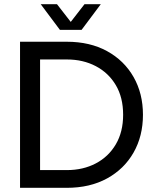

<svg xmlns="http://www.w3.org/2000/svg" viewBox="-20 -900 743 920"><path d="M76 0V-700H300Q411 -700 493 -655Q575 -610 620 -531Q665 -452 665 -350Q665 -248 620 -169Q575 -90 493 -45Q411 0 300 0ZM172 -85H301Q378 -85 439 -117Q500 -149 535 -208.5Q570 -268 570 -350Q570 -433 535 -492Q500 -551 439 -583Q378 -615 301 -615H172ZM267 -757 175 -880H253L319 -795L385 -880H463L371 -757Z"/></svg>

Font: MuseoModerno
Style: Regular
Weight: 400
Designer: Pablo Cosgaya, Héctor Gatti, Marcela Romero, and the Authors of The MuseoModerno Project.
Foundry: Omnibus-Type Team
Version: Version 1.001